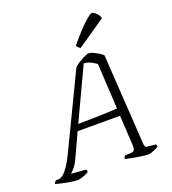

<svg xmlns="http://www.w3.org/2000/svg" viewBox="-193 -1073 1072 1196"><g transform="rotate(-20 343.5 -474.5)"><path d="M113 0Q106 0 89.5 -2Q73 -4 52.5 -8Q32 -12 11 -16.5Q-10 -21 -27 -26Q-25 -31 -20.5 -37.5Q-16 -44 -12 -46H3Q15 -46 27.5 -53.5Q40 -61 53.5 -77Q67 -93 81.5 -116.5Q96 -140 111 -171L349 -666Q360 -675 374 -684.5Q388 -694 403 -702Q418 -710 430.5 -715Q443 -720 450 -720Q460 -720 477.5 -712Q495 -704 512.5 -693.5Q530 -683 538 -673L576 -73Q578 -59 580.5 -54.5Q583 -50 597 -48L649 -43Q651 -42 652 -35.5Q653 -29 653 -26Q644 -20 630.5 -14Q617 -8 605 -4Q593 0 585 0Q577 0 561.5 -1.5Q546 -3 528 -6Q510 -9 492 -12Q474 -15 458.5 -18.5Q443 -22 435 -24Q436 -30 439 -36.5Q442 -43 445 -45H460Q481 -45 492.5 -47Q504 -49 508.5 -60Q513 -71 511 -97L500 -287H219L144 -125Q129 -94 113 -75.5Q97 -57 88 -52L187 -44Q189 -42 190.5 -37.5Q192 -33 190 -26Q179 -19 164 -13Q149 -7 135.5 -3.5Q122 0 113 0ZM238 -328Q298 -329 344.5 -330Q391 -331 429 -332.5Q467 -334 498 -336L481 -637Q465 -649 444 -659.5Q423 -670 399 -671ZM414 -768Q408 -771 400 -778.5Q392 -786 391 -791Q429 -838 462.5 -873.5Q496 -909 520.5 -929Q545 -949 553 -949Q560 -949 571 -941Q582 -933 591.5 -921Q601 -909 601 -896Z"/></g></svg>

Font: Texturina 12pt Thin
Style: Italic
Weight: 250
Italic angle: -11°
Designer: Guillermo Torres Carreño
Foundry: Omnibus-Type
Version: Version 1.002